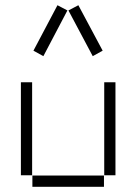

<svg xmlns="http://www.w3.org/2000/svg" viewBox="-20 -715 522 735"><path d="M108 -521 146 -500 238 -675 200 -695ZM242 -675 335 -500 373 -521 280 -695ZM60 -44H103V-400H60ZM379 -44H422V-400H379ZM104 0H378V-43H104Z"/></svg>

Font: Anthony
Style: Regular
Weight: 400
Designer: Sun Young Oh
Foundry: Velvetyne Type Foundry
Version: Version 1.000;hotconv 1.0.109;makeotfexe 2.5.65596